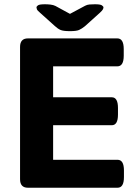

<svg xmlns="http://www.w3.org/2000/svg" viewBox="-20 -880 632 900"><path d="M111 0Q74 0 74 -40V-660Q74 -700 111 -700H530Q560 -700 560 -650V-619Q560 -569 530 -569H229V-424H504Q533 -424 533 -374V-343Q533 -293 504 -293H229V-131H531Q561 -131 561 -81V-50Q561 0 531 0ZM425 -860Q450 -860 457.5 -855Q465 -850 465 -845Q465 -842 462.5 -836.5Q460 -831 448 -820L378 -757Q363 -745 350.5 -739.5Q338 -734 308 -734Q277 -734 264 -739.5Q251 -745 237 -758L168 -820Q155 -831 153 -836.5Q151 -842 151 -845Q151 -850 158 -855Q165 -860 191 -860Q203 -860 216.5 -858.5Q230 -857 240 -852L308 -815L379 -853Q388 -858 399.5 -859Q411 -860 425 -860Z"/></svg>

Font: Asap Semi Expanded
Style: Bold
Weight: 700
Width: 6
Designer: Pablo Cosgaya
Foundry: Omnibus-Type
Version: Version 3.001; ttfautohint (v1.8.4.7-5d5b)